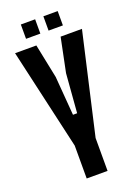

<svg xmlns="http://www.w3.org/2000/svg" viewBox="-174 -1011 771 1080"><g transform="rotate(-20 211.5 -470.5)"><path d="M149 0V-195.9V-196.9L11.4 -800H138.8L180.5 -596.4L199.1 -363.2H224L242.4 -596.4L284.1 -800H411.8L273.9 -196.7V-195.7V0ZM232 -855V-940.7H317.7V-855ZM97.1 -855V-940.7H182.7V-855Z"/></g></svg>

Font: Big Shoulders Thin
Style: Regular
Weight: 100
Designer: Patric King
Foundry: XO Type Co
Version: Version 2.002